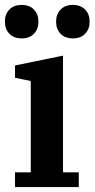

<svg xmlns="http://www.w3.org/2000/svg" viewBox="-20 -760 384 780"><path d="M41 -60H105V-431L41 -444V-494L236 -534V-60H300V0H41ZM68 -604Q36 -604 18 -623Q0 -642 0 -670V-674Q0 -702 18 -721Q36 -740 68 -740Q100 -740 118 -721Q136 -702 136 -674V-670Q136 -642 118 -623Q100 -604 68 -604ZM276 -604Q244 -604 226 -623Q208 -642 208 -670V-674Q208 -702 226 -721Q244 -740 276 -740Q308 -740 326 -721Q344 -702 344 -674V-670Q344 -642 326 -623Q308 -604 276 -604Z"/></svg>

Font: IBM Plex Serif SemiBold
Style: Regular
Weight: 600
Designer: Mike Abbink, Paul van der Laan, Pieter van Rosmalen
Foundry: Bold Monday
Version: Version 2.5